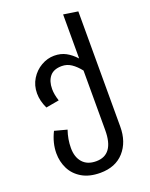

<svg xmlns="http://www.w3.org/2000/svg" viewBox="-175 -844 902 1151"><g transform="rotate(-20 276.5 -268.5)"><path d="M467 -739V-4Q467 94 412.5 155Q358 216 261 216Q191 216 144 188Q97 160 74.5 114.5Q52 69 52 16Q52 -50 85 -116L164 -95Q145 -40 145 16Q145 74 175 108Q205 142 261 142Q375 142 375 -15V-395Q349 -428 321.5 -446.5Q294 -465 261 -465Q209 -465 184.5 -435Q160 -405 160 -355Q160 -320 174 -278L90 -263Q66 -313 66 -361Q66 -412 91 -452.5Q116 -493 156 -516Q196 -539 239 -539Q281 -539 313.5 -521.5Q346 -504 375 -472V-753Z"/></g></svg>

Font: FiraGO
Style: Regular
Weight: 400
Designer: bBox Type
Foundry: bBox Type GmbH
Version: Version 1.001;April 20, 2020;FontCreator 12.0.0.2555 64-bit